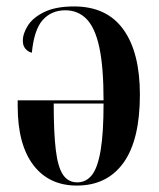

<svg xmlns="http://www.w3.org/2000/svg" viewBox="-20 -567 495 597"><path d="M219 10Q132 10 83.5 -54Q35 -118 35 -237V-255H302Q302 -358 289 -419Q276 -480 249.5 -507.5Q223 -535 183 -535Q140 -535 113 -505Q86 -475 79 -403Q67 -406 59 -415.5Q51 -425 51 -440Q51 -463 67 -488Q83 -513 118.5 -530Q154 -547 210 -547Q312 -547 363.5 -475.5Q415 -404 415 -273Q415 -132 364 -61Q313 10 219 10ZM220 0Q248 0 266 -23Q284 -46 293 -100Q302 -154 302 -245H147Q147 -154 153.5 -100.5Q160 -47 176 -23.5Q192 0 220 0Z"/></svg>

Font: Noto Serif Display ExtraCondensed SemiBold
Style: Regular
Weight: 600
Width: 2
Designer: Monotype Design Team
Foundry: Monotype Imaging Inc.
Version: Version 2.009